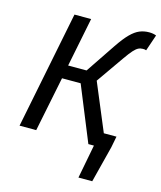

<svg xmlns="http://www.w3.org/2000/svg" viewBox="-125 -757 867 1035"><g transform="rotate(15 309.0 -239.5)"><path d="M412 188 448 0H430L445 -78H553L541 -16L489 188ZM33 0 164 -655H257L202 -381H305L416 -546Q449 -595 475 -621Q501 -647 525.5 -657Q550 -667 578 -667Q601 -667 618 -660L587 -569Q583 -571 578.5 -571.5Q574 -572 568 -572Q554 -572 542.5 -566Q531 -560 516.5 -544Q502 -528 479 -495L372 -342L515 0H417L292 -306H188L126 0Z"/></g></svg>

Font: Source Sans 3 Medium
Style: Italic
Weight: 500
Italic angle: -11°
Designer: Paul D. Hunt
Foundry: Adobe
Version: Version 3.052;hotconv 1.1.0;makeotfexe 2.6.0